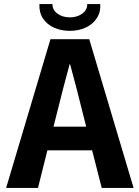

<svg xmlns="http://www.w3.org/2000/svg" viewBox="-20 -920 682 940"><path d="M227 -728H417L634 0H478L431 -184H212L166 0H10ZM289 -486 242 -300H402L355 -486L323 -606H321ZM322 -769Q279 -769 244.5 -784.5Q210 -800 190.5 -829.5Q171 -859 173 -900H237Q236 -872 261 -853.5Q286 -835 322 -835Q358 -835 383 -853.5Q408 -872 407 -900H471Q473 -859 453 -829.5Q433 -800 398.5 -784.5Q364 -769 322 -769Z"/></svg>

Font: Murecho SemiBold
Style: Regular
Weight: 600
Designer: Neil Summerour
Foundry: Positype
Version: Version 1.010; ttfautohint (v1.8.3)